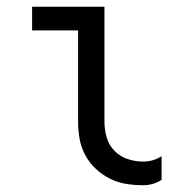

<svg xmlns="http://www.w3.org/2000/svg" viewBox="-20 -540 540 568"><path d="M404 8Q378 8 353 4Q328 0 305 -11.5Q282 -23 263 -41Q244 -59 232 -81.5Q220 -104 215.5 -129Q211 -154 211 -180V-450H75V-520H289V-180Q289 -157 295.5 -134Q302 -111 318.5 -94Q335 -77 357.5 -69.5Q380 -62 404 -62Q418 -62 432 -66Q446 -70 458 -78V-8Q446 0 432 4Q418 8 404 8Z"/></svg>

Font: Iosevka
Style: Regular
Weight: 400
Monospace: yes
Designer: Belleve Invis
Foundry: Belleve Invis
Version: Version 33.2.3; ttfautohint (v1.8.4)